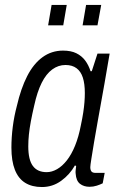

<svg xmlns="http://www.w3.org/2000/svg" viewBox="-20 -742 477 774"><path d="M149 12Q109 12 81.5 -5Q54 -22 40 -57.5Q26 -93 26 -147Q26 -188 31.5 -231Q37 -274 48 -315Q64 -385 89.5 -435Q115 -485 151.5 -511.5Q188 -538 234 -538Q266 -538 287.5 -527.5Q309 -517 323 -498.5Q337 -480 345 -455H350L373 -526H422L401 -404Q396 -377 389 -337Q382 -297 374 -253.5Q366 -210 359.5 -170.5Q353 -131 348.5 -103Q344 -75 344 -68Q344 -57 348.5 -51Q353 -45 366 -45H402L394 -3Q384 2 370 6.5Q356 11 341 11Q318 11 302.5 -1Q287 -13 285 -42Q284 -48 285 -56Q286 -64 287 -73L282 -75Q261 -38 226.5 -13Q192 12 149 12ZM168 -48Q189 -48 210 -60Q231 -72 249.5 -95.5Q268 -119 282.5 -154.5Q297 -190 306 -237Q312 -265 315.5 -288Q319 -311 320.5 -330.5Q322 -350 322 -367Q322 -404 314 -429Q306 -454 288.5 -467Q271 -480 244 -480Q215 -480 190.5 -462Q166 -444 148 -408Q130 -372 118 -317Q110 -283 104.5 -253.5Q99 -224 96.5 -199.5Q94 -175 94 -152Q94 -98 112.5 -73Q131 -48 168 -48ZM174 -640 188 -722H249L235 -640ZM313 -640 327 -722H388L373 -640Z"/></svg>

Font: Archivo Condensed Light
Style: Italic
Weight: 300
Width: 3
Italic angle: -10°
Designer: Hector Gatti
Foundry: Omnibus-Type
Version: Version 2.001